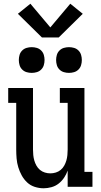

<svg xmlns="http://www.w3.org/2000/svg" viewBox="-20 -1002 540 1030"><path d="M214 8Q190 8 166.5 0.5Q143 -7 125.5 -23.5Q108 -40 96.5 -61Q85 -82 78 -105Q71 -128 69 -152Q67 -176 67 -200V-450H24V-530H157V-200Q157 -185 158.5 -170Q160 -155 164 -141Q168 -127 175.5 -113.5Q183 -100 194.5 -90.5Q206 -81 220.5 -76.5Q235 -72 250 -72Q265 -72 279.5 -76.5Q294 -81 305.5 -90.5Q317 -100 324.5 -113.5Q332 -127 336 -141Q340 -155 341.5 -170Q343 -185 343 -200V-450H301V-530H433V-80H476V0H343V-87Q336 -67 324 -49Q312 -31 295 -17.5Q278 -4 256.5 2Q235 8 214 8ZM350 -611Q336 -611 322.5 -615Q309 -619 299 -629Q289 -639 285 -652.5Q281 -666 281 -680Q281 -694 285 -707.5Q289 -721 299 -731Q309 -741 322.5 -745Q336 -749 350 -749Q364 -749 377.5 -745Q391 -741 401 -731Q411 -721 415 -707.5Q419 -694 419 -680Q419 -666 415 -652.5Q411 -639 401 -629Q391 -619 377.5 -615Q364 -611 350 -611ZM150 -611Q136 -611 122.5 -615Q109 -619 99 -629Q89 -639 85 -652.5Q81 -666 81 -680Q81 -694 85 -707.5Q89 -721 99 -731Q109 -741 122.5 -745Q136 -749 150 -749Q164 -749 177.5 -745Q191 -741 201 -731Q211 -721 215 -707.5Q219 -694 219 -680Q219 -666 215 -652.5Q211 -639 201 -629Q191 -619 177.5 -615Q164 -611 150 -611ZM205 -801 76 -928 143 -982 250 -855 357 -982 424 -928 295 -801Z"/></svg>

Font: Iosevka Slab Medium
Style: Regular
Weight: 500
Monospace: yes
Designer: Belleve Invis
Foundry: Belleve Invis
Version: Version 11.1.1; ttfautohint (v1.8.3)